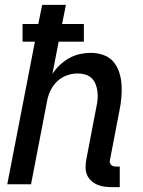

<svg xmlns="http://www.w3.org/2000/svg" viewBox="-20 -760 590 792"><path d="M474 12H440Q424 12 408.5 9.5Q393 7 379.5 1Q366 -5 355 -15.5Q344 -26 338.5 -40Q333 -54 333 -70Q333 -86 336 -102L377 -316Q381 -333 382.5 -349.5Q384 -366 382 -382Q380 -398 374.5 -412.5Q369 -427 358 -437.5Q347 -448 332 -452.5Q317 -457 300 -457Q279 -457 257 -449.5Q235 -442 217.5 -426Q200 -410 189.5 -389Q179 -368 175 -347L108 0H10L124 -588H73V-661H138L154 -740H252L236 -661H326V-588H222L196 -455Q209 -475 227 -492Q245 -509 266 -520.5Q287 -532 309.5 -537Q332 -542 354 -542Q382 -542 407 -533Q432 -524 448 -505Q464 -486 472 -461Q480 -436 481.5 -409.5Q483 -383 480.5 -355.5Q478 -328 472 -300L434 -102Q432 -96 433 -90.5Q434 -85 437.5 -81Q441 -77 446 -75Q451 -73 457 -73H474Z"/></svg>

Font: Lode Dark
Style: Bold Italic
Weight: 700
Italic angle: -11°
Monospace: yes
Designer: Belleve Invis
Foundry: Belleve Invis
Version: Version 29.2.0; ttfautohint (v1.8.3)